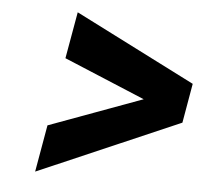

<svg xmlns="http://www.w3.org/2000/svg" viewBox="-41 -581 598 558"><g transform="rotate(5 257.5 -302.0)"><path d="M377 -303 105 -203 81 -66 495 -245 515 -360 164 -538 140 -402Z"/></g></svg>

Font: Asimov
Style: NarIt
Weight: 500
Designer: Google
Version: Version 2.000980; 2014